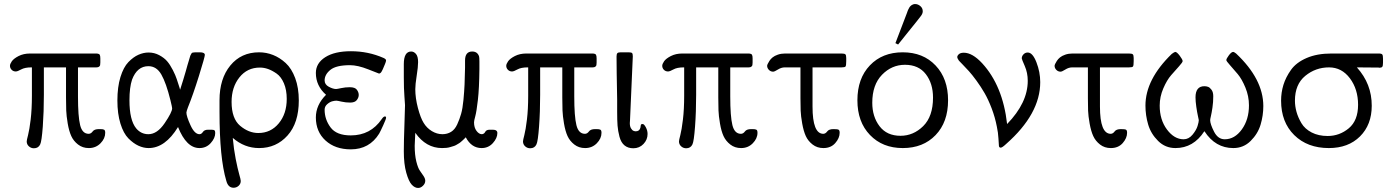

<svg xmlns="http://www.w3.org/2000/svg" viewBox="-20 -720 6820 940"><path d="M28.8 -397.9Q28.8 -406.7 37.8 -419.9Q46.9 -433.1 71 -445.6Q95.2 -458 127 -458H453.1Q465.3 -457 468.3 -451.9Q471.2 -446.8 471.2 -434.1V-414.1Q471.2 -405.3 470.2 -401.1Q469.2 -397 465.1 -393.6Q460.9 -390.1 452.1 -390.1H361.8V-248Q361.8 -149.9 372.3 -107.4Q382.8 -64.9 414.1 -64.9Q425.3 -64.9 433.6 -76.4Q441.9 -87.9 463.9 -87.9H471.2Q484.4 -87.9 489.7 -85Q495.1 -82 495.1 -69.8Q495.1 -42 472.2 -18.6Q449.2 4.9 415 4.9Q384.3 4.9 362.1 -12.5Q339.8 -29.8 328.9 -54Q317.9 -78.1 311.5 -115.5Q305.2 -152.8 304.2 -179.4Q303.2 -206.1 303.2 -243.2V-390.1H194.8V-255.9Q194.8 -172.9 189.5 -100.3Q184.1 -27.8 176.8 -13.2Q168 5.9 146 5.9Q131.8 5.9 121.3 -3.7Q110.8 -13.2 110.8 -27.8Q110.8 -33.7 117.4 -58.8Q124 -84 130.1 -134.5Q136.2 -185.1 136.2 -252V-390.1H133.8Q101.6 -390.1 83.7 -380.1Q65.9 -370.1 57.1 -370.1Q44.9 -370.1 36.9 -378.4Q28.8 -386.7 28.8 -397.9Z M554.7 -228Q554.7 -293.9 569.6 -342.5Q584.5 -391.1 608.6 -416Q632.8 -440.9 657.7 -451.9Q682.6 -462.9 707.5 -462.9Q735.4 -462.9 759.5 -450Q783.7 -437 798.1 -420.4Q812.5 -403.8 826.2 -377Q839.8 -350.1 845.2 -333Q850.6 -315.9 858.9 -291Q860.8 -284.2 861.8 -280.8Q869.6 -305.7 877.2 -329.8Q884.8 -354 889.2 -370.1Q893.6 -386.2 897.7 -400.6Q901.9 -415 904.8 -424.1Q907.7 -433.1 909.7 -440.7Q911.6 -448.2 914.1 -452.1Q916.5 -456.1 918 -459Q919.4 -461.9 923.6 -462.4Q927.7 -462.9 930.2 -463.4Q932.6 -463.9 939.5 -463.9H958.5Q982.4 -463.9 982.9 -451.2Q982.9 -441.4 953.9 -348.1Q924.8 -254.9 899.9 -193.8Q893.1 -175.8 892.6 -168.9Q892.6 -150.9 912.6 -106.9Q932.6 -63 956.5 -63Q966.3 -63 973.4 -74Q980.5 -85 999.5 -85H1013.7Q1025.9 -85 1029.8 -82Q1033.7 -79.1 1033.7 -68.8Q1033.7 -43.9 1011.7 -19.5Q989.7 4.9 956.5 4.9Q892.6 4.9 851.6 -98.1Q788.6 4.9 707.5 4.9Q682.6 4.9 657.7 -6.6Q632.8 -18.1 608.6 -42.5Q584.5 -66.9 569.6 -115Q554.7 -163.1 554.7 -228ZM613.8 -229Q613.8 -131.8 646.5 -91.8Q670.4 -63 706.5 -63Q749.5 -63 786.1 -116.9Q822.8 -170.9 822.8 -189.9Q822.8 -194.8 814.5 -229Q793.5 -314 770 -355Q746.6 -396 706.5 -396Q651.4 -396 626.5 -330.1Q613.8 -292 613.8 -229Z M1054.7 -171.9Q1054.7 -171.9 1054.7 -229Q1054.7 -335 1107.7 -399.4Q1160.6 -463.9 1248.5 -463.9Q1283.7 -463.9 1316.7 -450.9Q1349.6 -438 1378.7 -411.4Q1407.7 -384.8 1425.3 -337.4Q1442.9 -290 1442.9 -228Q1442.9 -118.2 1387.7 -56.6Q1332.5 4.9 1248.5 4.9Q1176.8 4.9 1119.6 -44.9Q1124.5 10.3 1134 58.6Q1143.6 106.9 1151.1 133.1Q1158.7 159.2 1158.7 166Q1158.7 180.2 1148.2 189.7Q1137.7 199.2 1123.5 199.2Q1096.7 199.2 1087.9 165Q1054.7 54.2 1054.7 -171.9ZM1113.8 -221.2Q1113.8 -139.2 1155.8 -104Q1197.8 -68.8 1244.6 -68.8Q1305.7 -68.8 1344.7 -116Q1383.8 -163.1 1383.8 -235.8Q1383.8 -279.8 1370.1 -312Q1356.4 -344.2 1334.5 -359.6Q1312.5 -375 1292.5 -382.1Q1272.5 -389.2 1252.4 -389.2Q1190.4 -389.2 1152.1 -341.1Q1113.8 -293 1113.8 -221.2Z M1526.4 -145Q1526.4 -206.1 1576.2 -255.9Q1526.4 -299.8 1526.4 -362.8Q1526.4 -410.6 1572.3 -439.9Q1618.2 -469.2 1698.2 -469.2Q1783.2 -469.2 1858.4 -436Q1870.6 -430.2 1870.1 -423.8Q1870.1 -418.9 1864.7 -406Q1859.4 -393.1 1854.5 -381.8L1849.1 -371.1Q1843.3 -359.9 1835.4 -359.9Q1834.5 -359.9 1783 -380.4Q1731.4 -400.9 1693.4 -400.9Q1625.5 -400.9 1597.4 -377.9Q1569.3 -355 1569.3 -326.2Q1569.3 -306.2 1589.8 -295.2Q1610.4 -284.2 1625.5 -284.2Q1630.4 -284.2 1650.4 -288.6Q1670.4 -293 1692.4 -293Q1718.3 -293 1727.3 -280.5Q1736.3 -268.1 1736.3 -255.1Q1736.3 -242.2 1726.8 -230Q1717.3 -217.8 1694.3 -217.8Q1672.4 -217.8 1652.3 -222.4Q1632.3 -227.1 1626.5 -227.1Q1618.7 -227.1 1606.9 -224.1Q1595.2 -221.2 1582.3 -210.2Q1569.3 -199.2 1569.3 -183.1Q1569.3 -135.3 1598.4 -96.2Q1627.4 -57.1 1697.3 -57.1Q1794.4 -57.1 1849.1 -137.2Q1857.9 -150.4 1865.2 -149.9Q1870.1 -149.9 1870.1 -143.1Q1870.1 -137.2 1856.2 -106.7Q1842.3 -76.2 1836.4 -65.9Q1788.6 11.2 1697.3 11.2Q1621.1 11.2 1573.7 -32Q1526.4 -75.2 1526.4 -145Z M1957 21Q1957 -29.8 1960 -108.9Q1962.9 -188 1962.9 -205.1Q1962.9 -210 1960 -247.6Q1957 -285.2 1957 -340.8V-405.8Q1957 -467.8 1993.2 -467.8Q2006.3 -467.8 2016.6 -455.8Q2026.9 -443.8 2026.9 -416Q2026.9 -392.1 2020 -349.1Q2013.2 -306.2 2013.2 -283.2Q2013.2 -240.2 2026.1 -191.2Q2039.1 -142.1 2054.2 -118.2Q2069.3 -93.3 2094.2 -78.1Q2119.1 -63 2146 -63Q2169.9 -63 2188.5 -74.5Q2207 -85.9 2218.5 -111.1Q2230 -136.2 2237.5 -162.6Q2245.1 -189 2249 -231Q2252.9 -272.9 2254.4 -305.9Q2255.9 -338.9 2256.8 -389.2V-423.8Q2256.8 -467.8 2292 -467.8Q2316.9 -467.8 2325.2 -444.8Q2327.1 -439.9 2327.1 -418.9V-381.8Q2326.2 -287.6 2319.6 -230.2Q2313 -172.9 2306.9 -150.9Q2300.8 -128.9 2300.8 -121.1Q2300.8 -95.2 2313 -79.1Q2325.2 -63 2338.9 -63Q2343.8 -63 2348.1 -65.9Q2352.1 -67.9 2355 -73.5Q2357.9 -79.1 2363 -82Q2368.2 -85 2377.9 -85H2392.1Q2415 -85 2415 -68.8Q2415 -43.9 2393.1 -19.5Q2371.1 4.9 2337.9 4.9Q2288.1 4.9 2260.3 -47.9Q2259.3 -46.9 2254.2 -41.5Q2249 -36.1 2246.6 -34.2Q2244.1 -32.2 2238 -26.6Q2231.9 -21 2227.5 -18.6Q2223.1 -16.1 2215.6 -11.5Q2208 -6.8 2200.9 -4.9Q2193.8 -2.9 2184.8 0Q2175.8 2.9 2165.3 3.9Q2154.8 4.9 2144 4.9Q2065.9 4.9 2013.2 -69.8Q2013.2 -60.1 2011.7 -38.6Q2010.3 -17.1 2010.3 -5.9Q2010.3 38.1 2018.1 70.1Q2025.9 102.1 2035.9 116Q2045.9 129.9 2054 142.3Q2062 154.8 2062 165Q2062 178.2 2051 189.2Q2040 200.2 2026.9 200.2Q2010.7 200.2 1995.8 184.1Q1981 168 1969 125.5Q1957 83 1957 21Z M2458.5 -397.9Q2458.5 -406.7 2467.5 -419.9Q2476.6 -433.1 2500.7 -445.6Q2524.9 -458 2556.6 -458H2882.8Q2895 -457 2897.9 -451.9Q2900.9 -446.8 2900.9 -434.1V-414.1Q2900.9 -405.3 2899.9 -401.1Q2898.9 -397 2894.8 -393.6Q2890.6 -390.1 2881.8 -390.1H2791.5V-248Q2791.5 -149.9 2802 -107.4Q2812.5 -64.9 2843.8 -64.9Q2855 -64.9 2863.3 -76.4Q2871.6 -87.9 2893.6 -87.9H2900.9Q2914.1 -87.9 2919.4 -85Q2924.8 -82 2924.8 -69.8Q2924.8 -42 2901.9 -18.6Q2878.9 4.9 2844.7 4.9Q2814 4.9 2791.7 -12.5Q2769.5 -29.8 2758.5 -54Q2747.6 -78.1 2741.2 -115.5Q2734.9 -152.8 2733.9 -179.4Q2732.9 -206.1 2732.9 -243.2V-390.1H2624.5V-255.9Q2624.5 -172.9 2619.1 -100.3Q2613.8 -27.8 2606.4 -13.2Q2597.7 5.9 2575.7 5.9Q2561.5 5.9 2551 -3.7Q2540.5 -13.2 2540.5 -27.8Q2540.5 -33.7 2547.1 -58.8Q2553.7 -84 2559.8 -134.5Q2565.9 -185.1 2565.9 -252V-390.1H2563.5Q2531.2 -390.1 2513.4 -380.1Q2495.6 -370.1 2486.8 -370.1Q2474.6 -370.1 2466.6 -378.4Q2458.5 -386.7 2458.5 -397.9Z M2998.5 -442.9Q2998.5 -455.1 3002.4 -459.5Q3006.3 -463.9 3018.6 -463.9H3057.1Q3071.3 -463.9 3074.7 -460Q3078.1 -456.1 3078.1 -443.8L3064.5 -132.8Q3064.5 -129.9 3064 -125Q3063.5 -120.1 3063.5 -117.2Q3063.5 -101.1 3069.3 -91.6Q3075.2 -82 3081.3 -79.6Q3087.4 -77.1 3092.3 -77.1Q3110.4 -77.1 3115.2 -94.2Q3116.2 -97.2 3116.7 -103.5Q3117.2 -109.9 3119.4 -111.3Q3121.6 -112.8 3126.5 -112.8Q3133.3 -112.8 3141.8 -96.9Q3150.4 -81.1 3150.4 -64Q3150.4 -36.1 3130.4 -15.1Q3110.4 5.9 3080.6 5.9Q3054.7 5.9 3037.6 -8.1Q3020.5 -22 3012.9 -50.5Q3005.4 -79.1 3003.4 -105Q3001.5 -130.9 3001.5 -171.9V-232.9Q2998.5 -382.8 2998.5 -442.9Z M3222.2 -397.9Q3222.2 -406.7 3231.2 -419.9Q3240.2 -433.1 3264.4 -445.6Q3288.6 -458 3320.3 -458H3646.5Q3658.7 -457 3661.6 -451.9Q3664.6 -446.8 3664.6 -434.1V-414.1Q3664.6 -405.3 3663.6 -401.1Q3662.6 -397 3658.4 -393.6Q3654.3 -390.1 3645.5 -390.1H3555.2V-248Q3555.2 -149.9 3565.7 -107.4Q3576.2 -64.9 3607.4 -64.9Q3618.7 -64.9 3627 -76.4Q3635.3 -87.9 3657.2 -87.9H3664.6Q3677.7 -87.9 3683.1 -85Q3688.5 -82 3688.5 -69.8Q3688.5 -42 3665.5 -18.6Q3642.6 4.9 3608.4 4.9Q3577.6 4.9 3555.4 -12.5Q3533.2 -29.8 3522.2 -54Q3511.2 -78.1 3504.9 -115.5Q3498.5 -152.8 3497.6 -179.4Q3496.6 -206.1 3496.6 -243.2V-390.1H3388.2V-255.9Q3388.2 -172.9 3382.8 -100.3Q3377.4 -27.8 3370.1 -13.2Q3361.3 5.9 3339.4 5.9Q3325.2 5.9 3314.7 -3.7Q3304.2 -13.2 3304.2 -27.8Q3304.2 -33.7 3310.8 -58.8Q3317.4 -84 3323.5 -134.5Q3329.6 -185.1 3329.6 -252V-390.1H3327.1Q3294.9 -390.1 3277.1 -380.1Q3259.3 -370.1 3250.5 -370.1Q3238.3 -370.1 3230.2 -378.4Q3222.2 -386.7 3222.2 -397.9Z M3735.8 -397.9Q3735.8 -400.9 3738.5 -407Q3741.2 -413.1 3747.1 -422.1Q3752.9 -431.2 3762.5 -439Q3772 -446.8 3788.1 -452.4Q3804.2 -458 3823.2 -458H4100.1Q4114.3 -458 4118.7 -454.1Q4123 -450.2 4123 -436V-420.9Q4123 -398.9 4119.6 -394.5Q4116.2 -390.1 4100.1 -390.1H3958V-198.2Q3958 -65.4 4010.3 -64.9Q4021.5 -64.9 4029.8 -76.4Q4038.1 -87.9 4060.1 -87.9H4061Q4080.1 -87.9 4085.4 -85Q4090.8 -82 4090.8 -69.8Q4090.8 -43.9 4069.3 -19.5Q4047.9 4.9 4011.2 4.9Q3980.5 4.9 3958.3 -12.5Q3936 -29.8 3925 -54Q3914.1 -78.1 3907.5 -115Q3900.9 -151.9 3899.9 -178Q3898.9 -204.1 3898.9 -238.8V-390.1H3822.3Q3805.2 -390.1 3788.6 -379.6Q3772 -369.1 3765.1 -369.1Q3752.9 -369.1 3744.4 -377.9Q3735.8 -386.7 3735.8 -397.9Z M4177.7 -229Q4177.7 -335.9 4238.8 -399.9Q4299.8 -463.9 4399.7 -463.9Q4499.5 -463.9 4560.5 -399.4Q4621.6 -335 4621.6 -229Q4621.6 -122.1 4560.5 -58.6Q4499.5 4.9 4399.9 4.9Q4300.8 4.9 4239.3 -59.1Q4177.7 -123 4177.7 -229ZM4250.5 -216.8Q4250.5 -148.9 4286.1 -102.1Q4321.8 -55.2 4388.7 -55.2Q4451.7 -55.2 4499.8 -102.5Q4547.9 -149.9 4547.9 -242.2Q4547.9 -311 4512.7 -356.9Q4477.5 -402.8 4410.6 -402.8Q4345.7 -402.8 4298.1 -353.8Q4250.5 -304.7 4250.5 -216.8ZM4363.8 -508.8Q4367.7 -520 4420.9 -658.2Q4420.9 -658.2 4422.9 -664.1Q4424.8 -669.9 4425.8 -671.4Q4426.8 -672.9 4429.2 -678Q4431.6 -683.1 4433.1 -685.1Q4434.6 -687 4437.7 -690.4Q4440.9 -693.8 4443.8 -695.3Q4446.8 -696.8 4450.7 -698.5Q4454.6 -700.2 4460 -700.2Q4474.1 -700.2 4485.8 -690.2Q4497.6 -680.2 4497.6 -665V-664.1Q4497.6 -654.3 4489.3 -642.6Q4481 -630.9 4418 -553.2Q4393.1 -521 4377 -502Z M4666.5 -439.9Q4666.5 -447.8 4674.6 -454.8Q4682.6 -461.9 4698.7 -461.9Q4740.7 -461.9 4788.6 -410.2Q4889.6 -300.3 4910.6 -112.8Q5011.7 -216.8 5011.7 -324.2Q5011.7 -363.3 4997.1 -396.7Q4982.4 -430.2 4982.4 -434.1Q4982.4 -445.3 4991 -454.1Q4999.5 -462.9 5011.7 -462.9Q5035.6 -462.9 5054.2 -415Q5072.8 -367.2 5072.8 -317.9Q5072.8 -162.1 4905.8 -15.1Q4886.7 2.9 4879.4 2.9Q4871.6 2.9 4870.6 -5.6Q4869.6 -14.2 4868.2 -42.5Q4866.7 -70.8 4860.4 -100.1Q4851.6 -146 4835 -189.5Q4818.4 -232.9 4800.5 -263.9Q4782.7 -294.9 4760.7 -325Q4738.8 -355 4723.6 -371.6Q4708.5 -388.2 4692.6 -404.5Q4676.8 -420.9 4674.8 -422.9Q4666.5 -435.1 4666.5 -439.9Z M5143.1 -397.9Q5143.1 -400.9 5145.8 -407Q5148.4 -413.1 5154.3 -422.1Q5160.2 -431.2 5169.7 -439Q5179.2 -446.8 5195.3 -452.4Q5211.4 -458 5230.5 -458H5507.3Q5521.5 -458 5525.9 -454.1Q5530.3 -450.2 5530.3 -436V-420.9Q5530.3 -398.9 5526.9 -394.5Q5523.4 -390.1 5507.3 -390.1H5365.2V-198.2Q5365.2 -65.4 5417.5 -64.9Q5428.7 -64.9 5437 -76.4Q5445.3 -87.9 5467.3 -87.9H5468.3Q5487.3 -87.9 5492.7 -85Q5498 -82 5498 -69.8Q5498 -43.9 5476.6 -19.5Q5455.1 4.9 5418.5 4.9Q5387.7 4.9 5365.5 -12.5Q5343.3 -29.8 5332.3 -54Q5321.3 -78.1 5314.7 -115Q5308.1 -151.9 5307.1 -178Q5306.2 -204.1 5306.2 -238.8V-390.1H5229.5Q5212.4 -390.1 5195.8 -379.6Q5179.2 -369.1 5172.4 -369.1Q5160.2 -369.1 5151.6 -377.9Q5143.1 -386.7 5143.1 -397.9Z M5587.9 -203.1Q5587.9 -331.1 5716.8 -456.1Q5730 -465.8 5733.9 -465.8Q5741.7 -465.8 5755.9 -447Q5770 -428.2 5770 -420.9Q5770 -415 5752.4 -395.5Q5734.9 -376 5713.9 -352.1Q5692.9 -328.1 5675.3 -287.1Q5657.7 -246.1 5657.7 -203.1Q5657.7 -133.3 5693.4 -85.7Q5729 -38.1 5774.9 -38.1Q5799.8 -38.1 5818.4 -60.5Q5836.9 -83 5843 -103Q5849.1 -123 5849.1 -131.8Q5849.1 -132.8 5845 -151.4Q5840.8 -169.9 5836.9 -197Q5833 -224.1 5833 -243.2Q5833 -298.3 5877 -297.9Q5885.7 -297.9 5894.3 -294.9Q5902.8 -292 5911.4 -280.5Q5919.9 -269 5919.9 -249Q5919.9 -220.2 5916 -193.6Q5912.1 -167 5908.4 -151.6Q5904.8 -136.2 5904.8 -131.8Q5904.8 -112.8 5923.8 -75.4Q5942.9 -38.1 5976.1 -38.1Q6024.9 -38.1 6059.8 -86.4Q6094.7 -134.8 6094.7 -204.1Q6094.7 -249 6077.4 -291Q6060.1 -333 6039.6 -357.4Q6019 -381.8 6001.5 -401.4Q5983.9 -420.9 5983.9 -425.8Q5983.9 -432.6 5996.3 -449.2Q6008.8 -465.8 6017.1 -465.8Q6022 -465.8 6031.7 -458Q6164.6 -333 6165 -201.2Q6165 -154.3 6151.6 -109.6Q6138.2 -64.9 6103 -30Q6067.9 4.9 6018.1 4.9Q5930.2 4.9 5877 -77.1H5876Q5822.8 4.9 5734.9 4.9Q5685.1 4.9 5649.9 -30Q5614.7 -64.9 5601.3 -110.1Q5587.9 -155.3 5587.9 -203.1Z M6252 -227.1Q6252 -267.1 6263.4 -304.4Q6274.9 -341.8 6300.5 -377.9Q6326.2 -414.1 6377 -436Q6427.7 -458 6498 -458H6730Q6744.1 -458 6747.6 -453.1Q6751 -448.2 6751 -432.1V-413.1Q6751 -397 6747.1 -392.6Q6743.2 -388.2 6731 -388.2L6730 -389.2Q6687 -390.1 6623 -390.1Q6696.3 -309.1 6695.8 -202.1Q6695.8 -109.4 6638.4 -52.2Q6581.1 4.9 6485.8 4.9Q6380.9 4.9 6316.4 -58.6Q6252 -122.1 6252 -227.1ZM6319.8 -227.1Q6319.8 -200.2 6327.4 -172.6Q6335 -145 6351.6 -116.9Q6368.2 -88.9 6401.6 -71.5Q6435.1 -54.2 6480 -54.2Q6538.1 -54.2 6583.5 -92Q6628.9 -129.9 6628.9 -207Q6628.9 -283.2 6588.9 -336.7Q6548.8 -390.1 6486.8 -390.1Q6420.9 -390.1 6370.4 -348.6Q6319.8 -307.1 6319.8 -227.1Z"/></svg>

Font: CMU Concrete
Style: Roman
Weight: 500
Version: Version 0.7.0